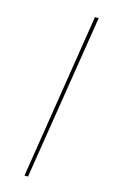

<svg xmlns="http://www.w3.org/2000/svg" viewBox="-133 -849 608 993"><g transform="rotate(15 170.5 -352.0)"><path d="M246 -795H266L125 91H106Z"/></g></svg>

Font: Bitter Thin
Style: Italic
Weight: 100
Italic angle: -9°
Designer: Sol Matas, and Bitter project Authors
Foundry: Sol Matas
Version: Version 2.002